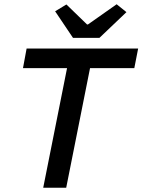

<svg xmlns="http://www.w3.org/2000/svg" viewBox="-20 -882 669 902"><path d="M183 0 295 -562H88L105 -654H629L611 -562H403L291 0ZM323 -704 239 -829 292 -861 389 -767H393L528 -862L574 -825L447 -704Z"/></svg>

Font: Source Code Pro ExtraLight SemiBold
Style: Italic
Weight: 600
Italic angle: -11°
Monospace: yes
Version: Version 1.016;hotconv 1.0.116;makeotfexe 2.5.65601